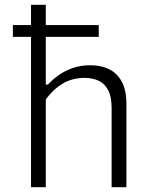

<svg xmlns="http://www.w3.org/2000/svg" viewBox="-20 -785 660 805"><path d="M394 -680V-630.5H34V-680H134H148.5ZM110 0V-765H172V0ZM448 0V-333.5Q448 -380.5 432.8 -408.2Q417.5 -436 392.2 -447.2Q367 -458.5 334.5 -458.5Q279 -458.5 235.8 -430.2Q192.5 -402 161 -351V-430.5H181Q200.5 -451.5 225 -469.2Q249.5 -487 283.5 -499.2Q317.5 -511.5 358.5 -511.5Q404.5 -511.5 438.2 -494.5Q472 -477.5 491 -441.8Q510 -406 510 -351V0Z"/></svg>

Font: Monaspace Neon Var
Style: Regular
Weight: 400
Designer: Riley Cran and the Lettermatic Team
Version: Version 1.000 (Monaspace Neon Var)